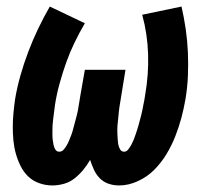

<svg xmlns="http://www.w3.org/2000/svg" viewBox="-20 -558 640 586"><path d="M140 8Q119 8 99.5 1Q80 -6 66 -19.5Q52 -33 43 -51Q34 -69 28.5 -88.5Q23 -108 21 -128.5Q19 -149 19 -170Q19 -191 21 -212.5Q23 -234 26 -255Q32 -291 42.5 -328Q53 -365 66.5 -400.5Q80 -436 96.5 -470.5Q113 -505 132 -538L239 -487Q222 -458 207.5 -428Q193 -398 182 -367Q171 -336 162 -303.5Q153 -271 148 -239Q147 -231 146 -223.5Q145 -216 144 -208Q143 -200 142 -192Q141 -184 140.5 -176.5Q140 -169 140 -161Q140 -153 140 -145.5Q140 -138 141 -130.5Q142 -123 143.5 -115.5Q145 -108 149 -101.5Q153 -95 161 -95Q169 -95 174.5 -101.5Q180 -108 184 -115Q188 -122 191 -129.5Q194 -137 197 -144.5Q200 -152 202 -159.5Q204 -167 206 -174.5Q208 -182 210 -189.5Q212 -197 214 -204.5Q216 -212 217.5 -219.5Q219 -227 220 -234.5Q221 -242 222.5 -249.5Q224 -257 225 -265L239 -345H363L350 -265Q349 -257 347.5 -249.5Q346 -242 345 -234.5Q344 -227 343 -219.5Q342 -212 341.5 -204.5Q341 -197 340 -189.5Q339 -182 338.5 -174.5Q338 -167 338 -159.5Q338 -152 338.5 -144.5Q339 -137 339.5 -129.5Q340 -122 341.5 -115Q343 -108 347 -101.5Q351 -95 359 -95Q366 -95 371.5 -102Q377 -109 381 -116.5Q385 -124 388 -131.5Q391 -139 393.5 -146.5Q396 -154 398.5 -161.5Q401 -169 403 -176.5Q405 -184 407 -191.5Q409 -199 411 -206.5Q413 -214 414.5 -222Q416 -230 417.5 -237.5Q419 -245 420.5 -252.5Q422 -260 423 -268Q434 -331 432 -393Q430 -455 414 -513L534 -538Q542 -503 547 -468Q552 -433 553.5 -397.5Q555 -362 553.5 -326.5Q552 -291 546 -255Q541 -226 533.5 -198Q526 -170 515 -142Q504 -114 488 -87.5Q472 -61 450.5 -39.5Q429 -18 400.5 -5Q372 8 344 8Q326 8 310.5 2.5Q295 -3 284 -14.5Q273 -26 266.5 -40.5Q260 -55 255 -70Q246 -54 234 -39.5Q222 -25 207.5 -13.5Q193 -2 175 3Q157 8 140 8Z"/></svg>

Font: Iosevka Curly Slab XBdEx
Style: Italic
Weight: 800
Width: 7
Italic angle: -9°
Monospace: yes
Designer: Belleve Invis
Foundry: Belleve Invis
Version: Version 11.1.0; ttfautohint (v1.8.3)